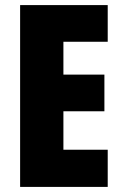

<svg xmlns="http://www.w3.org/2000/svg" viewBox="-20 -734 483 754"><path d="M403 0V-146H229V-297H390V-441H229V-570H403V-714H59V0Z"/></svg>

Font: Noto Sans Arabic UI XCn Bk
Style: Regular
Weight: 900
Width: 2
Designer: Monotype Design Team, Nadine Chahine and Nizar Qandah
Foundry: Monotype Imaging Inc.
Version: Version 2.010